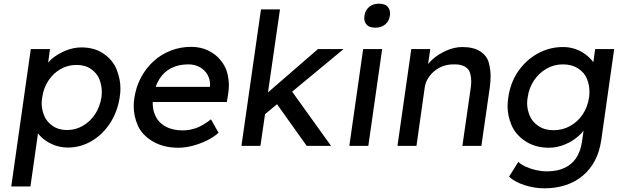

<svg xmlns="http://www.w3.org/2000/svg" viewBox="-20 -791 3350 1041"><path d="M41 220 147 -525H251L241 -451Q249 -461 261 -472Q293 -499 336 -516.5Q379 -534 422 -534Q493 -534 543 -499Q593 -464 613 -412.5Q633 -361 633 -312Q633 -288 629 -263Q617 -185 577 -123.5Q537 -62 477 -26.5Q417 9 348 9Q302 9 261.5 -9.5Q221 -28 195 -57Q190 -62 186 -68L145 220ZM344 -86Q390 -86 429.5 -109Q469 -132 495.5 -172Q522 -212 530 -263Q532 -279 532 -294Q532 -327 519.5 -360Q507 -393 474.5 -416Q442 -439 395 -439Q348 -439 308.5 -416.5Q269 -394 242.5 -354Q216 -314 209 -263Q206 -246 206 -230Q206 -198 219 -165Q232 -132 264.5 -109Q297 -86 344 -86Z M947 10Q866 10 808 -24.5Q750 -59 727.5 -110Q705 -161 705 -213Q705 -234 708 -257Q717 -319 744 -370Q771 -421 812 -458.5Q853 -496 905.5 -516.5Q958 -537 1016 -537Q1067 -537 1108 -517.5Q1149 -498 1176.5 -464Q1204 -430 1212.5 -394Q1221 -358 1221 -330Q1221 -307 1217 -282L1210 -238H808Q808 -235 808 -232Q808 -197 820 -169Q837 -128 876 -106Q915 -84 970 -84Q1009 -84 1044.5 -97Q1080 -110 1124 -144L1165 -71Q1138 -47 1101 -29Q1064 -11 1024 -0.5Q984 10 947 10ZM1118 -320 1119 -327Q1119 -329 1119 -331Q1119 -362 1104.5 -387Q1090 -412 1063 -427Q1036 -442 1002 -442Q948 -442 908 -421.5Q868 -401 844 -362Q832 -343 824 -320Z M1643 0 1482 -226 1417 -172 1392 0H1289L1395 -740H1498L1433 -290L1704 -525H1843L1564 -294L1775 0Z M2016 -641Q1983 -641 1969 -656Q1955 -671 1955 -692Q1955 -699 1956 -706Q1960 -735 1981 -753Q2002 -771 2034 -771Q2067 -771 2081 -755.5Q2095 -740 2095 -718Q2095 -712 2094 -706Q2090 -677 2069 -659Q2048 -641 2016 -641ZM1874 0 1949 -525H2052L1977 0Z M2135 0 2210 -525H2313L2301 -444Q2312 -457 2326 -470Q2359 -499 2402 -517.5Q2445 -536 2487 -536Q2547 -536 2583.5 -512.5Q2620 -489 2630 -451.5Q2640 -414 2640 -379Q2640 -352 2636 -320L2590 0H2487L2532 -313Q2535 -333 2535 -350Q2535 -371 2529 -394Q2523 -417 2501 -429.5Q2479 -442 2448 -442Q2444 -442 2439 -442Q2409 -442 2382.5 -432.5Q2356 -423 2335.5 -406Q2315 -389 2301 -366.5Q2287 -344 2283 -318L2238 0Z M2932 230Q2876 230 2823 212.5Q2770 195 2740 167L2790 87Q2807 102 2832.5 113.5Q2858 125 2887 131.5Q2916 138 2945 138Q3000 138 3039.5 120Q3079 102 3103 67Q3127 32 3135 -20L3144 -83Q3134 -68 3118 -55Q3087 -26 3043.5 -8Q3000 10 2957 10Q2882 10 2828.5 -25.5Q2775 -61 2753.5 -112.5Q2732 -164 2732 -214Q2732 -238 2736 -263Q2747 -342 2789 -403.5Q2831 -465 2895 -500.5Q2959 -536 3032 -536Q3062 -536 3088.5 -528.5Q3115 -521 3137.5 -507.5Q3160 -494 3176 -478Q3188 -466 3197 -454L3207 -525H3310L3240 -32Q3231 31 3205.5 79.5Q3180 128 3140 161.5Q3100 195 3047.5 212.5Q2995 230 2932 230ZM2981 -85Q3030 -85 3071.5 -108Q3113 -131 3139.5 -171Q3166 -211 3174 -263Q3176 -279 3176 -294Q3176 -328 3163 -362Q3150 -396 3115.5 -419Q3081 -442 3032 -442Q2984 -442 2943 -418.5Q2902 -395 2875 -354.5Q2848 -314 2841 -263Q2838 -246 2838 -230Q2838 -199 2851.5 -165Q2865 -131 2899 -108Q2933 -85 2981 -85Z"/></svg>

Font: Lexend
Style: Italic
Weight: 400
Italic angle: -8.13011°
Designer: Bonnie Shaver-Troup, Thomas Jockin
Foundry: Lexend
Version: Version 1.007